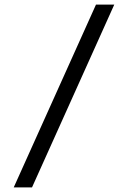

<svg xmlns="http://www.w3.org/2000/svg" viewBox="-20 -820 560 840"><path d="M480 -800H400L40 0H120Z"/></svg>

Font: Gauge
Style: Regular
Weight: 400
Designer: Daniel Pimley
Foundry: Daniel Pimley
Version: Version 1.004;PS 001.001;hotconv 1.0.56